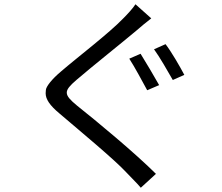

<svg xmlns="http://www.w3.org/2000/svg" viewBox="-20 -821 1040 900"><path d="M615 -801C603 -782 578 -755 558 -735C491 -665 340 -550 266 -486C222 -449 196 -415 195 -399C194 -390 194 -385 194 -384C194 -356 213 -327 260 -288C350 -211 518 -72 572 -13C593 10 620 35 640 59L711 -6C615 -102 432 -254 341 -326C277 -379 278 -394 338 -446C410 -508 551 -620 621 -679C638 -694 668 -719 689 -735ZM702 -590C729 -553 766 -488 790 -446L844 -470C823 -510 783 -579 756 -614ZM586 -546C612 -506 648 -438 670 -398L726 -422C705 -459 663 -531 639 -569Z"/></svg>

Font: Spoqa Han Sans Neo Regular
Style: Regular
Weight: 400
Designer: [Spoqa Han Sans Neo] Dong-huui Kim  Younghwa Kang  Yujin Lee  [Noto Sans] Ryoko NISHIZUKA  (kana & ideographs); Paul D. 
Foundry: Spoqa (http://www.spoqa-han-sans.com)
Version: Version 1.000